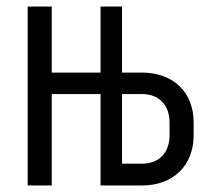

<svg xmlns="http://www.w3.org/2000/svg" viewBox="-20 -570 640 590"><path d="M65 0H139V-281H289V0H416C512 0 575 -61 575 -154V-194C575 -287 512 -347 416 -347H355V-550H289V-347H139V-550H65ZM355 -67V-281H416C469 -281 501 -247 501 -194V-154C501 -101 469 -67 416 -67Z"/></svg>

Font: JetBrains Mono Light
Style: Regular
Weight: 336
Monospace: yes
Designer: Philipp Nurullin, Konstantin Bulenkov
Foundry: JetBrains
Version: Version 2.305